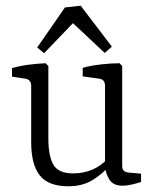

<svg xmlns="http://www.w3.org/2000/svg" viewBox="-20 -643 541 671"><path d="M364 -65Q338 -35 303 -13.5Q268 8 219 8Q149 8 119 -30Q89 -68 89 -146V-344Q89 -364 69 -368L22 -375V-405Q50 -413 81 -417Q112 -421 140 -422L149 -412V-159Q149 -98 166.5 -67.5Q184 -37 236 -37Q270 -37 301 -49.5Q332 -62 357 -89ZM473 -7Q461 -3 442.5 1.5Q424 6 408 6Q376 6 362.5 -15Q349 -36 347 -63V-344Q347 -365 327 -368L269 -376V-406Q298 -414 334 -418Q370 -422 398 -422L407 -412V-64Q407 -51 413 -46Q419 -41 429 -40L473 -36ZM110 -477 207 -617 262 -623 371 -480 346 -458 235 -562 134 -457Z"/></svg>

Font: Rasa Light
Style: Regular
Weight: 300
Designer: Anna Giedrys (Yrsa+Rasa design), David Brezina (Yrsa art-direction, Rasa art-direction, design)
Foundry: Rosetta Type Foundry
Version: Version 2.004